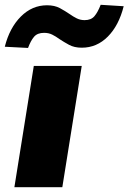

<svg xmlns="http://www.w3.org/2000/svg" viewBox="-25 -781 536 801"><path d="M35 0 116 -506H316L235 0ZM92 -581 -5 -586Q15 -665 62 -712Q109 -759 171 -759Q203 -759 225 -747Q247 -735 266 -722Q280 -712 295 -704.5Q310 -697 328 -697Q355 -697 369 -713.5Q383 -730 395 -761L491 -755Q471 -675 425 -628.5Q379 -582 316 -582Q285 -582 263 -594Q241 -606 223 -618Q208 -629 193 -636.5Q178 -644 159 -644Q131 -644 117 -627.5Q103 -611 92 -581Z"/></svg>

Font: Nunito Sans 7pt SemiExpanded Black
Style: Italic
Weight: 900
Width: 6
Italic angle: -9°
Designer: Vernon Adams
Foundry: Vernon Adams
Version: Version 3.101;gftools[0.9.27]